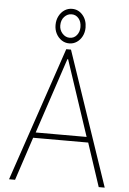

<svg xmlns="http://www.w3.org/2000/svg" viewBox="-61 -983 691 1027"><g transform="rotate(5 284.0 -469.0)"><path d="M27.3 0 271.5 -719.7H296.9L541 0H508.8L428.7 -242.2L423.8 -252.9L286.1 -667H282.2L144.5 -252.9L139.6 -242.2L59.6 0ZM125 -232.4V-261.7H443.4V-232.4ZM284.2 -752Q261.7 -752 243.4 -764.2Q225.1 -776.4 214.1 -797.1Q203.1 -817.9 203.1 -843.8Q203.1 -870.6 214.1 -891.8Q225.1 -913.1 243.4 -925.3Q261.7 -937.5 284.2 -937.5Q317.9 -937.5 341.1 -910.9Q364.3 -884.3 364.3 -843.8Q364.3 -817.9 353.5 -797.1Q342.8 -776.4 324.7 -764.2Q306.6 -752 284.2 -752ZM284.2 -782.2Q307.6 -782.2 322.3 -800.5Q336.9 -818.8 336.9 -843.8Q336.9 -872.6 322 -890.4Q307.1 -908.2 284.2 -908.2Q261.7 -908.2 245.1 -890.4Q228.5 -872.6 228.5 -843.8Q228.5 -818.8 245.1 -800.5Q261.7 -782.2 284.2 -782.2Z"/></g></svg>

Font: Reddit Sans Condensed ExtraLight
Style: Regular
Weight: 250
Version: Version 1.014